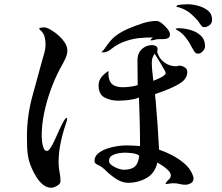

<svg xmlns="http://www.w3.org/2000/svg" viewBox="-20 -821 1040 898"><path d="M631 -93Q620 -102 598.5 -104.5Q577 -107 563 -107Q551 -107 533.5 -104Q516 -101 503 -93Q490 -85 490 -68Q490 -57 503.5 -47.5Q517 -38 533 -32.5Q549 -27 558 -27Q594 -27 611 -42.5Q628 -58 631 -93ZM755 -480Q755 -483 748 -495.5Q741 -508 732 -523.5Q723 -539 714.5 -552Q706 -565 703 -570Q696 -558 693 -550Q690 -542 690 -528Q690 -507 692.5 -485.5Q695 -464 697 -443Q704 -446 717.5 -451.5Q731 -457 743 -465Q755 -473 755 -480ZM295 -584Q295 -565 283 -541Q271 -517 261 -500Q237 -455 217.5 -401.5Q198 -348 186.5 -292.5Q175 -237 175 -185Q175 -178 176.5 -161Q178 -144 183.5 -129.5Q189 -115 199 -115Q207 -115 217 -130.5Q227 -146 237.5 -169.5Q248 -193 258.5 -216Q269 -239 278 -254.5Q287 -270 293 -270Q294 -270 294 -268Q294 -263 293 -258Q292 -253 290 -248Q274 -202 264 -155Q254 -108 254 -59Q254 -37 258.5 -16.5Q263 4 263 26Q263 39 247 48Q231 57 220 57Q199 57 181.5 43Q164 29 150.5 7.5Q137 -14 127.5 -36.5Q118 -59 114 -76Q108 -102 107 -129Q106 -156 106 -183Q106 -277 131 -369.5Q156 -462 181 -552Q186 -567 189.5 -582.5Q193 -598 193 -614Q193 -631 189 -647Q185 -663 174 -675Q171 -678 168 -680.5Q165 -683 163 -687Q165 -691 174 -692Q183 -693 187 -693Q194 -693 204 -688.5Q214 -684 220 -680Q236 -671 253 -656Q270 -641 282.5 -622.5Q295 -604 295 -584ZM885 13Q885 29 872.5 36Q860 43 846 43Q833 43 819.5 39.5Q806 36 792 36Q783 36 774 37.5Q765 39 756 40L754 38Q758 29 768.5 19.5Q779 10 779 0Q779 -12 767 -24Q755 -36 740 -46Q725 -56 716 -61Q705 -11 665.5 11.5Q626 34 579 34Q551 34 523 15.5Q495 -3 476 -22Q472 -26 467.5 -30Q463 -34 458 -38Q451 -44 436.5 -50.5Q422 -57 422 -67Q422 -89 438.5 -103Q455 -117 479.5 -125.5Q504 -134 528.5 -137.5Q553 -141 569 -141Q586 -141 602.5 -140Q619 -139 635 -138Q635 -195 633.5 -251.5Q632 -308 630 -365Q620 -360 601.5 -356.5Q583 -353 564.5 -351.5Q546 -350 534 -350Q497 -350 469 -365Q441 -380 441 -422Q441 -444 455.5 -461.5Q470 -479 488 -489Q487 -485 487 -478Q487 -444 503.5 -428.5Q520 -413 554 -413Q570 -413 589.5 -415.5Q609 -418 624 -423Q624 -450 623.5 -476.5Q623 -503 623 -530Q623 -535 623 -541Q623 -547 624 -553Q627 -578 646.5 -594Q666 -610 691 -610Q701 -610 709 -606Q717 -602 717 -590Q717 -587 716.5 -584.5Q716 -582 715 -579Q723 -548 748 -529.5Q773 -511 804 -511Q808 -511 811.5 -512.5Q815 -514 819 -514Q830 -514 843 -506.5Q856 -499 856 -486Q856 -456 830 -437Q806 -420 770 -405Q734 -390 705 -381Q705 -374 706 -366.5Q707 -359 708 -351Q713 -294 717 -236.5Q721 -179 724 -121Q752 -112 783 -96Q814 -80 840.5 -58Q867 -36 879 -8Q881 -3 883 2.5Q885 8 885 13ZM775 -661Q775 -647 766 -642.5Q757 -638 744.5 -638Q732 -638 723 -638Q713 -638 704 -635Q695 -632 685 -632L684 -633Q686 -638 688.5 -640Q691 -642 695 -646Q664 -646 633 -643Q602 -640 572 -630Q552 -624 533.5 -614Q515 -604 498 -590Q491 -584 482 -580Q473 -576 463 -576Q457 -576 454 -577Q464 -585 470.5 -595Q477 -605 484 -614Q505 -643 529.5 -659.5Q554 -676 585 -689Q614 -701 647 -712Q680 -723 712 -723Q723 -723 737.5 -711.5Q752 -700 763.5 -685.5Q775 -671 775 -661ZM939 -604Q939 -593 928.5 -581.5Q918 -570 906 -570Q895 -570 888.5 -581Q882 -592 877 -600Q866 -623 848.5 -645.5Q831 -668 809 -680Q808 -681 805 -682.5Q802 -684 802 -686Q802 -688 808.5 -688.5Q815 -689 816 -689Q842 -689 870.5 -681Q899 -673 919 -654.5Q939 -636 939 -604ZM972 -729Q972 -713 960.5 -703.5Q949 -694 933 -694Q927 -694 921 -702Q915 -710 912 -714Q906 -725 890 -740.5Q874 -756 865 -763Q845 -777 822 -785Q820 -786 812.5 -787.5Q805 -789 805 -791Q805 -796 817 -798Q829 -800 842 -800.5Q855 -801 859 -801Q880 -801 906.5 -794Q933 -787 952.5 -771.5Q972 -756 972 -729Z"/></svg>

Font: Kaisei HarunoUmi
Style: Regular
Weight: 400
Designer: Font-Kai, 金井和夫
Foundry: KAZUO KANAI
Version: Version 5.003